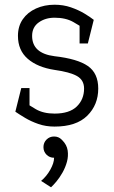

<svg xmlns="http://www.w3.org/2000/svg" viewBox="-20 -528 481 813"><path d="M211 8V-47Q274 -47 305 -77Q336 -107 336 -153Q336 -189 306 -206Q276 -223 211 -232V-290Q308 -279 352 -248.5Q396 -218 396 -153Q396 -84 349.5 -38Q303 8 211 8ZM211 -508V-453Q172 -453 144 -433Q116 -413 116 -376Q116 -302 211 -290V-232Q139 -243 97.5 -279Q56 -315 56 -376Q56 -417 76.5 -446.5Q97 -476 132.5 -492Q168 -508 211 -508ZM45 -55 80 -99Q100 -84 132 -65.5Q164 -47 211 -47V8Q174 8 142.5 -3Q111 -14 86 -29Q61 -44 45 -55ZM342 -402Q322 -417 290 -435Q258 -453 211 -453V-508Q248 -508 280 -497Q312 -486 337 -471Q362 -456 377 -444ZM105 -155V-55H45L70 -155ZM317 -344V-444H377L352 -344ZM209 140Q190 140 177 127Q164 114 164 95Q164 76 177 63Q190 50 209 50Q228 50 241 63Q254 76 254 95Q254 114 241 127Q228 140 209 140ZM154 238Q177 219 193 190.5Q209 162 209 140L243 65Q263 85 266.5 109Q270 133 263.5 157Q257 181 244.5 203Q232 225 218.5 241Q205 257 196 265Z"/></svg>

Font: Epunda Slab Light
Style: Regular
Weight: 300
Designer: Simon Atzbach
Foundry: typofactur
Version: Version 1.102